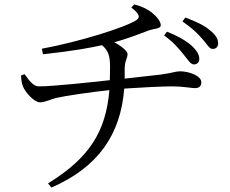

<svg xmlns="http://www.w3.org/2000/svg" viewBox="-20 -791 1040 867"><path d="M809 -545C829 -521 840 -500 856 -500C869 -500 880 -509 880 -525C880 -544 869 -563 845 -585C820 -607 783 -629 734 -648L721 -631C763 -601 788 -571 809 -545ZM893 -616C915 -592 925 -570 940 -570C956 -570 965 -580 965 -595C965 -615 954 -634 927 -655C903 -676 867 -693 817 -712L804 -694C847 -665 871 -641 893 -616ZM75 -450C76 -428 79 -410 84 -400C95 -373 135 -329 160 -329C185 -329 206 -342 235 -349C273 -358 395 -376 474 -384C458 -197 384 -78 197 37L212 56C426 -37 525 -186 541 -391C613 -396 713 -401 757 -401C807 -401 844 -393 860 -393C882 -393 889 -404 889 -420C889 -449 833 -469 793 -469C773 -469 767 -463 704 -454L543 -436V-478C543 -519 556 -527 556 -547C556 -560 527 -584 496 -600C550 -615 598 -633 650 -653C674 -662 706 -660 706 -677C706 -695 685 -719 668 -732C652 -746 626 -761 586 -771L573 -757C612 -727 613 -712 597 -701C549 -668 341 -603 169 -571L174 -546C313 -561 387 -575 441 -587C471 -560 476 -537 477 -493L476 -429C395 -420 220 -401 156 -401C130 -401 113 -426 91 -456Z"/></svg>

Font: Harano Aji Mincho CN
Style: Regular
Weight: 400
Foundry: Masamichi Hosoda
Version: HaranoAjiMinchoCN-Regular version 20230610;ttx 4.39.4